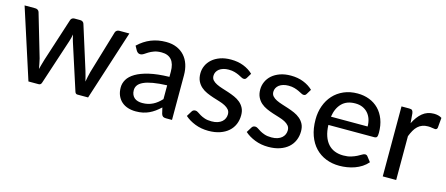

<svg xmlns="http://www.w3.org/2000/svg" viewBox="-41 -928 3129 1346"><g transform="rotate(15 1524.0 -255.0)"><path d="M775 -508 611.5 0H533.5Q519.5 0 514.5 -18.5L407.5 -349.5Q403.5 -362 400.5 -374.2Q397.5 -386.5 395 -399Q390.5 -373 382.5 -348.5L274 -18.5Q269 0 252.5 0H178.5L14.5 -508H91.5Q103 -508 110.8 -502.5Q118.5 -497 121 -488.5L212.5 -176.5Q217 -157.5 220.5 -139.5Q224 -121.5 227 -103.5Q231.5 -121.5 236.8 -139.5Q242 -157.5 247.5 -176.5L349 -490.5Q351.5 -499 358.5 -504.2Q365.5 -509.5 375.5 -509.5H418Q429 -509.5 436.2 -504.2Q443.5 -499 446 -490.5L545 -176.5Q550.5 -157.5 555.5 -139.2Q560.5 -121 564.5 -102.5Q567.5 -120.5 571.5 -138.8Q575.5 -157 580.5 -176.5L673.5 -488.5Q676 -497 683.8 -502.5Q691.5 -508 701.5 -508Z M1125 -225.5Q1065.5 -223.5 1024 -216.2Q982.5 -209 956.5 -197Q930.5 -185 919 -168.8Q907.5 -152.5 907.5 -132.5Q907.5 -113.5 913.8 -99.8Q920 -86 930.8 -77.2Q941.5 -68.5 956 -64.5Q970.5 -60.5 987.5 -60.5Q1010 -60.5 1028.8 -65Q1047.5 -69.5 1064 -77.8Q1080.5 -86 1095.5 -98Q1110.5 -110 1125 -125.5ZM839 -437Q881.5 -477.5 931.2 -497.5Q981 -517.5 1040.5 -517.5Q1084 -517.5 1117.5 -503.2Q1151 -489 1174 -463.5Q1197 -438 1208.8 -402.5Q1220.5 -367 1220.5 -324V0H1177Q1162.5 0 1155 -4.8Q1147.5 -9.5 1143 -22.5L1132.5 -67Q1113 -49 1094 -35.2Q1075 -21.5 1054.2 -11.8Q1033.5 -2 1010 3Q986.5 8 958 8Q928 8 901.8 -0.2Q875.5 -8.5 856 -25.5Q836.5 -42.5 825.2 -68Q814 -93.5 814 -127.5Q814 -157.5 830.2 -185.2Q846.5 -213 883.2 -235Q920 -257 979.2 -271Q1038.5 -285 1125 -287V-324Q1125 -381.5 1100.5 -410Q1076 -438.5 1028.5 -438.5Q996.5 -438.5 974.8 -430.5Q953 -422.5 937.2 -412.8Q921.5 -403 909.8 -395Q898 -387 885.5 -387Q875.5 -387 868.2 -392.5Q861 -398 856.5 -405.5Z M1651 -420.5Q1647 -414 1642.5 -411.2Q1638 -408.5 1631 -408.5Q1623 -408.5 1613.2 -414Q1603.5 -419.5 1589.8 -426Q1576 -432.5 1557.5 -438Q1539 -443.5 1513.5 -443.5Q1492.5 -443.5 1475.2 -438.2Q1458 -433 1446 -423.8Q1434 -414.5 1427.5 -401.8Q1421 -389 1421 -374.5Q1421 -355.5 1432.2 -343Q1443.5 -330.5 1461.8 -321.5Q1480 -312.5 1503.2 -305.2Q1526.5 -298 1550.8 -290Q1575 -282 1598.2 -271.8Q1621.5 -261.5 1639.8 -246.2Q1658 -231 1669.2 -209.5Q1680.5 -188 1680.5 -157Q1680.5 -121.5 1667.8 -91.2Q1655 -61 1630.2 -39Q1605.5 -17 1569 -4.5Q1532.5 8 1485.5 8Q1433 8 1388.5 -9.5Q1344 -27 1314 -54L1337 -91.5Q1341 -98.5 1347 -102.2Q1353 -106 1363 -106Q1372.5 -106 1382.5 -99Q1392.5 -92 1406.5 -83.8Q1420.5 -75.5 1440.5 -68.8Q1460.5 -62 1490.5 -62Q1515.5 -62 1534 -68.2Q1552.5 -74.5 1564.8 -85.2Q1577 -96 1583 -110Q1589 -124 1589 -139.5Q1589 -159.5 1577.8 -172.8Q1566.5 -186 1548.2 -195.5Q1530 -205 1506.5 -212Q1483 -219 1458.5 -227Q1434 -235 1410.5 -245.5Q1387 -256 1368.8 -272Q1350.5 -288 1339.2 -311Q1328 -334 1328 -367Q1328 -396.5 1340.2 -423.5Q1352.5 -450.5 1375.8 -471Q1399 -491.5 1433.2 -503.8Q1467.5 -516 1511.5 -516Q1562 -516 1602.8 -500Q1643.5 -484 1672.5 -456Z M2085.5 -420.5Q2081.5 -414 2077 -411.2Q2072.5 -408.5 2065.5 -408.5Q2057.5 -408.5 2047.8 -414Q2038 -419.5 2024.2 -426Q2010.5 -432.5 1992 -438Q1973.5 -443.5 1948 -443.5Q1927 -443.5 1909.8 -438.2Q1892.5 -433 1880.5 -423.8Q1868.5 -414.5 1862 -401.8Q1855.5 -389 1855.5 -374.5Q1855.5 -355.5 1866.8 -343Q1878 -330.5 1896.2 -321.5Q1914.5 -312.5 1937.8 -305.2Q1961 -298 1985.2 -290Q2009.5 -282 2032.8 -271.8Q2056 -261.5 2074.2 -246.2Q2092.5 -231 2103.8 -209.5Q2115 -188 2115 -157Q2115 -121.5 2102.2 -91.2Q2089.5 -61 2064.8 -39Q2040 -17 2003.5 -4.5Q1967 8 1920 8Q1867.5 8 1823 -9.5Q1778.5 -27 1748.5 -54L1771.5 -91.5Q1775.5 -98.5 1781.5 -102.2Q1787.5 -106 1797.5 -106Q1807 -106 1817 -99Q1827 -92 1841 -83.8Q1855 -75.5 1875 -68.8Q1895 -62 1925 -62Q1950 -62 1968.5 -68.2Q1987 -74.5 1999.2 -85.2Q2011.5 -96 2017.5 -110Q2023.5 -124 2023.5 -139.5Q2023.5 -159.5 2012.2 -172.8Q2001 -186 1982.8 -195.5Q1964.5 -205 1941 -212Q1917.5 -219 1893 -227Q1868.5 -235 1845 -245.5Q1821.5 -256 1803.2 -272Q1785 -288 1773.8 -311Q1762.5 -334 1762.5 -367Q1762.5 -396.5 1774.8 -423.5Q1787 -450.5 1810.2 -471Q1833.5 -491.5 1867.8 -503.8Q1902 -516 1946 -516Q1996.5 -516 2037.2 -500Q2078 -484 2107 -456Z M2557 -310.5Q2557 -339.5 2548.8 -364Q2540.5 -388.5 2524.5 -406.5Q2508.5 -424.5 2485.5 -434.5Q2462.5 -444.5 2432.5 -444.5Q2371 -444.5 2335.8 -409Q2300.5 -373.5 2291 -310.5ZM2637.5 -72.5Q2619.5 -51.5 2596 -36.2Q2572.5 -21 2546 -11.5Q2519.5 -2 2491.2 2.5Q2463 7 2435.5 7Q2383 7 2338.2 -10.8Q2293.5 -28.5 2260.8 -62.8Q2228 -97 2209.8 -147.8Q2191.5 -198.5 2191.5 -264.5Q2191.5 -317.5 2208 -363.2Q2224.5 -409 2255.2 -443Q2286 -477 2330.5 -496.5Q2375 -516 2430.5 -516Q2477 -516 2516.2 -500.8Q2555.5 -485.5 2584 -456.5Q2612.5 -427.5 2628.8 -385Q2645 -342.5 2645 -288Q2645 -265.5 2640 -257.8Q2635 -250 2621.5 -250H2288.5Q2290 -204.5 2301.5 -170.8Q2313 -137 2333.2 -114.5Q2353.5 -92 2381.5 -81Q2409.5 -70 2444 -70Q2476.5 -70 2500.2 -77.5Q2524 -85 2541.2 -93.8Q2558.5 -102.5 2570.2 -110Q2582 -117.5 2591 -117.5Q2603 -117.5 2609.5 -108.5Z M2842 -410.5Q2866.5 -460.5 2901 -489Q2935.5 -517.5 2984 -517.5Q3000.5 -517.5 3015.2 -513.8Q3030 -510 3041 -502.5L3034.5 -429Q3031 -415.5 3018 -415.5Q3011 -415.5 2997 -418.2Q2983 -421 2967 -421Q2943.5 -421 2925.5 -414.2Q2907.5 -407.5 2893.2 -394.2Q2879 -381 2868 -361.8Q2857 -342.5 2847.5 -318V0H2750V-508H2806Q2822 -508 2827.8 -502.2Q2833.5 -496.5 2836 -482Z"/></g></svg>

Font: TypoPRO Lato
Style: Regular
Weight: 500
Designer: Lukasz Dziedzic with Adam Twardoch and Botio Nikoltchev
Foundry: tyPoland Lukasz Dziedzic
Version: Version 2.010; 2014-09-01; http://www.latofonts.com/